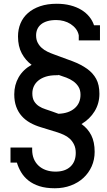

<svg xmlns="http://www.w3.org/2000/svg" viewBox="-20 -776 574 1026"><path d="M152.8 -276.9Q152.8 -250.5 162.8 -234.4Q172.9 -218.3 188.5 -208.3Q204.1 -198.2 222.9 -192.4Q241.7 -186.5 258.8 -180.2Q267.1 -177.2 275.6 -174.1Q284.2 -170.9 292.5 -168Q346.7 -169.9 378.4 -197Q410.2 -224.1 410.2 -270Q410.2 -294.9 399.4 -312.3Q388.7 -329.6 371.8 -341.6Q355 -353.5 334.5 -361.3Q314 -369.1 294.9 -375Q293.9 -375.5 293.2 -375.5Q292.5 -375.5 291.5 -376Q291.5 -375.5 291.7 -375Q292 -374.5 292 -374H280.8Q249 -374 225.1 -366.5Q201.2 -358.9 185.1 -345.7Q168.9 -332.5 160.9 -314.9Q152.8 -297.4 152.8 -276.9ZM36.1 12.2H151.9V23.9Q151.9 50.8 160.6 72.3Q169.4 93.8 185.8 109.1Q202.1 124.5 225.3 132.8Q248.5 141.1 276.9 141.1Q327.6 141.1 356.2 114.5Q384.8 87.9 384.8 41Q384.8 15.1 375.7 -3.4Q366.7 -22 352.8 -34.7Q338.9 -47.4 321.3 -55.4Q303.7 -63.5 287.1 -68.8Q264.6 -75.7 242.7 -82.5Q220.7 -89.4 198.2 -96.2Q167 -105.5 140.9 -120.1Q114.7 -134.8 95.9 -156Q77.1 -177.2 66.7 -205.8Q56.2 -234.4 56.2 -272Q56.2 -322.3 79.8 -363.3Q103.5 -404.3 148.9 -429.7Q116.7 -453.1 96.4 -490.7Q76.2 -528.3 76.2 -581.1Q76.2 -619.1 89.6 -651.1Q103 -683.1 129.4 -706.3Q155.8 -729.5 194.3 -742.7Q232.9 -755.9 283.2 -755.9Q323.2 -755.9 356.2 -747.3Q389.2 -738.8 414.6 -723.4Q439.9 -708 457 -687Q474.1 -666 482.4 -641.1H514.2V-560.1H400.9V-587.4Q397 -606.9 385.3 -622.1Q373.5 -637.2 357.2 -647.7Q340.8 -658.2 321 -663.6Q301.3 -668.9 280.8 -668.9Q252.9 -668.9 232.7 -662.8Q212.4 -656.7 199.2 -645.8Q186 -634.8 179.4 -619.9Q172.9 -605 172.9 -586.9Q172.9 -564.5 181.4 -548.1Q189.9 -531.7 203.4 -519.8Q216.8 -507.8 233.6 -499.8Q250.5 -491.7 267.1 -485.8Q323.2 -465.8 368.4 -448.5Q413.6 -431.2 445.3 -408.4Q477.1 -385.7 494.1 -354.2Q511.2 -322.8 511.2 -274.9Q511.2 -223.1 485.6 -181.4Q460 -139.6 415.5 -113.3Q449.7 -88.9 467.8 -53Q485.8 -17.1 485.8 35.2Q485.8 77.1 470 112.8Q454.1 148.4 425.8 174.6Q397.5 200.7 358.4 215.3Q319.3 230 272.9 230Q225.1 230 190.4 218.8Q155.8 207.5 131.8 188.5Q107.9 169.4 93 144.5Q78.1 119.6 70.3 92.8H36.1Z"/></svg>

Font: Twentytwelve Slab
Style: TwentytwelveSlab
Weight: 400
Designer: Domenico Catapano
Version: Version 1.00 2012